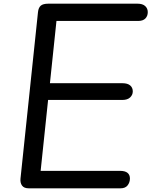

<svg xmlns="http://www.w3.org/2000/svg" viewBox="-20 -1024 842 1044"><path d="M136.5 0Q110.5 0 99.8 -15Q89 -30 91.5 -53.5L186.5 -957.5Q189 -982 201.5 -993Q214 -1004 243 -1004H727.5Q755.5 -1004 769.5 -991Q783.5 -978 783.5 -958Q783.5 -937 770.5 -923.5Q757.5 -910 730.5 -910H287L251.5 -571.5H646Q673.5 -571.5 687.8 -559.5Q702 -547.5 702 -527Q702 -508 687.5 -494.2Q673 -480.5 645 -480.5H241.5L201 -95H632Q660.5 -95 673.5 -84Q686.5 -73 686.5 -53.5Q686.5 -32.5 674 -16.2Q661.5 0 635 0Z"/></svg>

Font: Edu SA Hand Medium
Style: Regular
Weight: 500
Designer: Tina and Corey Anderson, Eben Sorkin, Mirko Velimirovic
Foundry: Google for Education
Version: Version 2.000